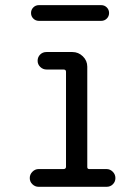

<svg xmlns="http://www.w3.org/2000/svg" viewBox="-20 -720 540 740"><path d="M129.9 -639.6Q117.2 -639.6 108.4 -648.4Q99.6 -657.2 99.6 -669.9Q99.6 -682.6 108.4 -691.4Q117.2 -700.2 129.9 -700.2H370.1Q382.8 -700.2 391.6 -691.4Q400.4 -682.6 400.4 -669.9Q400.4 -657.2 391.6 -648.4Q382.8 -639.6 370.1 -639.6ZM128.9 0Q115.2 0 105 -9.8Q94.7 -19.5 94.7 -33.7Q94.7 -47.9 105 -58.1Q115.2 -68.4 128.9 -68.4H224.6Q233.4 -68.4 234.4 -76.2V-443.4Q234.4 -452.1 224.6 -452.1H159.2Q145.5 -452.1 135.3 -461.9Q125 -471.7 125 -485.8Q125 -500 134.8 -509.8Q144.5 -519.5 159.2 -519.5H258.8Q282.2 -519.5 299.3 -502.9Q316.4 -486.3 316.4 -462.9V-76.2Q316.4 -68.4 324.2 -68.4H390.6Q404.3 -68.4 414.6 -58.1Q424.8 -47.9 424.8 -33.7Q424.8 -19.5 415 -9.8Q405.3 0 390.6 0Z"/></svg>

Font: Rounded Mgen+ 2m regular
Style: Regular
Weight: 400
Designer: [Source Han Sans]
Ryoko NISHIZUKA  (kana & ideographs); Paul D. Hunt (Latin, Greek & Cyrillic); Wenlong ZHANG  (bopomofo
Version: Version 1.059.20150602